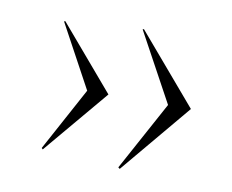

<svg xmlns="http://www.w3.org/2000/svg" viewBox="-49 -468 560 463"><g transform="rotate(10 230.5 -236.0)"><path d="M79 -79 76 -82 160 -237 76 -392 79 -393 212 -237ZM270 -65 266 -68 358 -237 266 -406 269 -407 414 -237Z"/></g></svg>

Font: Panamera Thin
Style: Regular
Weight: 100
Designer: Bastien Sozeau
Foundry: NBR — Bastien Sozeau
Version: Version 3.003;gftools[0.9.33]